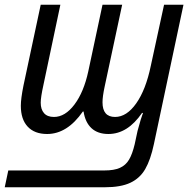

<svg xmlns="http://www.w3.org/2000/svg" viewBox="-49 -556 813 811"><path d="M-14 164H392Q433 164 457.5 153Q482 142 496 118.5Q510 95 520 53L532 -3Q547 -59 555 -79H551Q490 10 409 10Q364 10 337.5 -14.5Q311 -39 304 -85H301Q235 10 150 10Q97 10 68 -21Q39 -52 39 -109Q39 -139 50 -194L123 -536H206L134 -195Q123 -145 123 -122Q123 -94 137 -78Q151 -62 179 -62Q226 -62 265.5 -114.5Q305 -167 324 -255L384 -536H467L393 -190Q384 -148 384 -124Q384 -62 437 -62Q486 -62 526.5 -119.5Q567 -177 588 -278L644 -536H726L601 53Q587 119 564.5 158Q542 197 501.5 216Q461 235 393 235H-29Z"/></svg>

Font: Noto Sans UI Narrow
Style: Italic
Weight: 400
Width: 4
Italic angle: -12°
Designer: Monotype Design Team
Foundry: Monotype Imaging Inc.
Version: Version 1.001